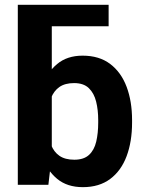

<svg xmlns="http://www.w3.org/2000/svg" viewBox="-20 -770 603 800"><path d="M432.6 -750V-660.6H116.2V-750ZM54.2 -750H195.8V-122.6L181.6 0H54.2ZM530.3 -269.5V-259.3Q530.3 -180.2 507.6 -119.4Q484.9 -58.6 439.2 -24.4Q393.6 9.8 325.2 9.8Q259.8 9.8 218 -24.9Q176.3 -59.6 153.1 -119.6Q129.9 -179.7 120.6 -255.9V-272.9Q129.9 -348.6 153.1 -408.4Q176.3 -468.3 218 -503.2Q259.8 -538.1 324.2 -538.1Q393.6 -538.1 439.2 -503.4Q484.9 -468.8 507.6 -408.2Q530.3 -347.7 530.3 -269.5ZM389.2 -259.3V-269.5Q389.2 -311.5 380.6 -346.4Q372.1 -381.3 350.3 -402.6Q328.6 -423.8 288.6 -423.8Q251 -423.8 227.5 -407.5Q204.1 -391.1 192.9 -361.6Q181.6 -332 179.7 -293.5V-234.9Q181.6 -196.3 192.9 -166.7Q204.1 -137.2 227.5 -120.9Q251 -104.5 289.6 -104.5Q329.1 -104.5 350.8 -124.5Q372.6 -144.5 380.9 -179.7Q389.2 -214.8 389.2 -259.3Z"/></svg>

Font: RobotoDEMO
Style: Regular
Weight: 400
Designer: Christian Robertson
Foundry: Google
Version: Version 2.136